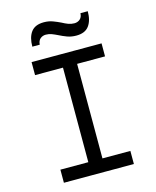

<svg xmlns="http://www.w3.org/2000/svg" viewBox="-130 -987 876 1076"><g transform="rotate(-15 308.0 -449.0)"><path d="M267 0V-700H349V0ZM105 0V-76H511V0ZM105 -624.5V-700H511V-624.5ZM386.5 -778.5Q357.5 -778.5 333.5 -787.5Q309.5 -796.5 289 -807Q272 -815.5 255.5 -821.8Q239 -828 221.5 -828Q203 -828 189.5 -816.8Q176 -805.5 174.5 -782.5H131.5Q131.5 -836.5 154.5 -867.2Q177.5 -898 228.5 -898Q257 -898 280.2 -889.2Q303.5 -880.5 324 -870.5Q341 -861 358.2 -854.5Q375.5 -848 393.5 -848Q412.5 -848 426 -859.5Q439.5 -871 440.5 -894H483Q483 -840 460 -809.2Q437 -778.5 386.5 -778.5Z"/></g></svg>

Font: Overpass Mono Light
Style: Regular
Weight: 400
Monospace: yes
Version: Version 4.000